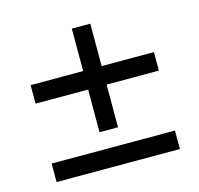

<svg xmlns="http://www.w3.org/2000/svg" viewBox="-87 -658 781 752"><g transform="rotate(-15 303.0 -282.5)"><path d="M266 -318H53V-393H266V-565H341V-393H553V-318H341V-145H266ZM53 -75H553V0H53Z"/></g></svg>

Font: Trafiko Sans Variable
Style: Regular
Weight: 400
Designer: Gumpita Rahayu / Trafiko
Foundry: Tokotype / Trafiko
Version: Version 0.001;FEAKit 1.0